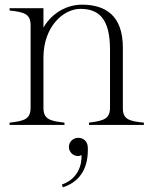

<svg xmlns="http://www.w3.org/2000/svg" viewBox="-20 -535 647 822"><path d="M506 -74V-331C506 -469 431 -515 331 -515C271 -515 205 -484 166 -417V-500H21V-490C87 -483 111 -474 111 -426V-74C111 -26 86 -17 21 -10V0H256V-10C191 -17 166 -26 166 -74V-291C167 -421 251 -497 324 -497C399 -497 451 -460 451 -323V-74C451 -27 426 -18 361 -10V0H596V-10C530 -16 505 -26 506 -74ZM245 255 249 267C335 239 358 169 356 98C356 69 336 55 315 55C293 55 275 72 275 94C275 116 293 133 314 133C320 133 324 131 329 129C331 171 314 231 245 255Z"/></svg>

Font: Sprat Condensed Light
Style: Regular
Weight: 300
Width: 3
Designer: Ethan Nakache
Foundry: Collletttivo
Version: Version 2.000;Glyphs 3.2 (3217)